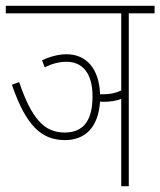

<svg xmlns="http://www.w3.org/2000/svg" viewBox="-20 -642 553 662"><path d="M125 -434 134 -410C159 -422 183 -429 209 -429C262 -429 299 -393 299 -310C299 -232 272 -185 203 -185C134 -185 90 -230 46 -359L21 -350C70 -207 124 -159 204 -159C272 -159 319 -201 325 -292C329 -291 334 -291 338 -291C359 -291 380 -294 398 -301V0H424V-596H513V-622H0V-596H398V-330C376 -320 357 -317 337 -317C333 -317 329 -317 325 -317C322 -406 277 -455 209 -455C183 -455 152 -447 125 -434Z"/></svg>

Font: Noto Sans Devanagari ExtraCondensed Thin
Style: Regular
Weight: 100
Width: 2
Designer: Jelle Bosma - Monotype Design Team
Foundry: Monotype Imaging Inc.
Version: Version 2.004